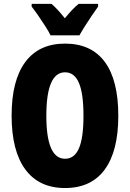

<svg xmlns="http://www.w3.org/2000/svg" viewBox="-20 -947 661 977"><path d="M582 -357.9Q582 -178.2 512.9 -84.2Q443.8 9.8 311 9.8Q178.7 9.8 108.9 -84.7Q39.1 -179.2 39.1 -358.9Q39.1 -537.6 108.6 -631.3Q178.2 -725.1 311 -725.1Q444.3 -725.1 513.2 -632.1Q582 -539.1 582 -357.9ZM215.8 -357.9Q215.8 -139.2 311 -139.2Q358.9 -139.2 381.8 -192.4Q404.8 -245.6 404.8 -357.9Q404.8 -471.2 381.6 -525.1Q358.4 -579.1 311 -579.1Q215.8 -579.1 215.8 -357.9ZM237.3 -767.1Q229 -784.7 210.9 -813Q192.9 -841.3 173.6 -869.1Q154.3 -897 141.1 -913.1V-927.2H242.2Q271 -902.8 310.1 -854Q349.6 -902.8 379.9 -927.2H479V-913.1Q465.3 -894 447 -867.2Q428.7 -840.3 411.9 -813.5Q395 -786.6 384.3 -767.1Z"/></svg>

Font: Open Sans Condensed ExtraBold
Style: Regular
Weight: 800
Width: 3
Designer: Monotype Design Team
Foundry: Monotype Imaging Inc.
Version: Version 3.000; ttfautohint (v1.8.4)